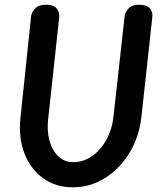

<svg xmlns="http://www.w3.org/2000/svg" viewBox="-20 -792 712 817"><path d="M290 5Q217 5 163.5 -33.5Q110 -72 84 -139Q58 -206 67 -290L112 -720Q114 -740 129.5 -756Q145 -772 176 -772Q208 -772 221 -756Q234 -740 232 -719L185 -286Q179 -234 191 -192Q203 -150 229 -126Q255 -102 291 -102Q335 -102 371.5 -127.5Q408 -153 432.5 -197Q457 -241 463 -297L510 -720Q512 -740 527 -756Q542 -772 570 -772Q604 -772 617.5 -756.5Q631 -741 628 -718L582 -297Q573 -211 531.5 -142.5Q490 -74 427 -34.5Q364 5 290 5Z"/></svg>

Font: Edu SA Beginner
Style: Bold
Weight: 700
Version: Version 1.003